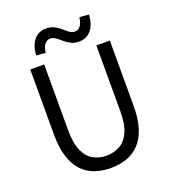

<svg xmlns="http://www.w3.org/2000/svg" viewBox="-167 -1059 1055 1193"><g transform="rotate(-20 360.5 -462.5)"><path d="M360.8 13.4Q304.7 13.4 256.8 -2.9Q208.8 -19.2 173.2 -56.1Q137.7 -93 117.8 -153.8Q97.9 -214.5 97.9 -302.4V-733.4H189.9V-299.9Q189.9 -212.2 212.7 -161.4Q235.5 -110.5 274.3 -89.3Q313.1 -68 360.8 -68Q409.8 -68 449 -89.3Q488.3 -110.5 511.7 -161.4Q535 -212.2 535 -299.9V-733.4H624.1V-302.4Q624.1 -214.5 604.3 -153.8Q584.6 -93 548.6 -56.1Q512.7 -19.2 464.6 -2.9Q416.5 13.4 360.8 13.4ZM444.1 -792.4Q412.5 -792.4 389.6 -804.4Q366.7 -816.3 349 -831.9Q331.3 -847.4 314.7 -859.4Q298 -871.3 278.9 -871.3Q257.5 -871.3 242.4 -852.7Q227.3 -834 223.9 -797.6L162.4 -802.9Q165.5 -866.3 195.8 -902.8Q226 -939.4 276.2 -939.4Q307.4 -939.4 330 -927.5Q352.6 -915.5 370.5 -899.7Q388.4 -883.8 404.9 -871.9Q421.4 -859.9 441.1 -859.9Q462.5 -859.9 476.8 -878.9Q491.2 -897.8 495.8 -934.3L557.3 -929.9Q554.2 -865.6 523.9 -829Q493.7 -792.4 444.1 -792.4Z"/></g></svg>

Font: Shanggu Sans SC VF
Style: Regular
Weight: 250
Designer: GuiWonder
Version: Version 1.021